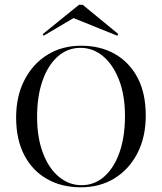

<svg xmlns="http://www.w3.org/2000/svg" viewBox="-20 -774 680 805"><path d="M319.4 11.3Q237.9 11.3 176.6 -23.8Q115.3 -58.9 81.5 -124.2Q47.6 -189.5 47.6 -281.5Q47.6 -371 82.7 -438.7Q117.7 -506.5 179 -544.4Q240.3 -582.3 320.2 -582.3Q401.6 -582.3 462.5 -547.2Q523.4 -512.1 557.3 -447.2Q591.1 -382.3 591.1 -289.5Q591.1 -200 556.5 -132.3Q521.8 -64.5 460.5 -26.6Q399.2 11.3 319.4 11.3ZM321.8 2.4Q376.6 2.4 417.7 -34.3Q458.9 -71 481.5 -136.3Q504 -201.6 504 -287.1Q504 -375 479 -439.1Q454 -503.2 412.1 -538.3Q370.2 -573.4 317.7 -573.4Q262.9 -573.4 221.8 -536.7Q180.6 -500 158.1 -435.1Q135.5 -370.2 135.5 -283.9Q135.5 -196.8 160.1 -132.3Q184.7 -67.7 227 -32.7Q269.4 2.4 321.8 2.4ZM162.9 -624.2 158.9 -630.6 311.3 -754H326.6L475.8 -631.5L471.8 -624.2L275.8 -703.2H296.8Z"/></svg>

Font: Playfair 144pt
Style: Regular
Weight: 400
Designer: Claus Eggers Sørensen
Foundry: Claus Eggers Sørensen
Version: Version 2.001;gftools[0.9.30]